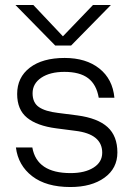

<svg xmlns="http://www.w3.org/2000/svg" viewBox="-20 -743 536 772"><path d="M266 -560H202L42 -723H114L233 -597L354 -723H426ZM283 -217 206 -227Q129 -237 89 -269.5Q49 -302 49 -365Q49 -432 100 -471Q151 -510 240 -510Q326 -510 379.5 -467.5Q433 -425 440 -350H377Q368 -403 334.5 -428.5Q301 -454 239 -454Q181 -454 146 -430.5Q111 -407 111 -368Q111 -330 136.5 -312.5Q162 -295 213 -289L291 -279Q373 -268 412.5 -232Q452 -196 452 -130Q452 -66 400 -28.5Q348 9 263 9Q166 9 109.5 -34.5Q53 -78 44 -150H110Q128 -47 264 -47Q321 -47 356 -69Q391 -91 391 -129Q391 -204 283 -217Z"/></svg>

Font: Overused Grotesk Book
Style: Regular
Weight: 350
Version: Version 0.003